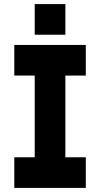

<svg xmlns="http://www.w3.org/2000/svg" viewBox="-20 -920 490 940"><path d="M50 0H400V-150H300V-550H400V-700H50V-550H150V-150H50ZM150 -750H300V-900H150Z"/></svg>

Font: LS-VG5000 Bold
Style: Regular
Weight: 400
Designer: Justin Bihan, 2021
Foundry: Justin Bihan, 2021
Version: Version 1.000;Glyphs 3.1.2 (3151)